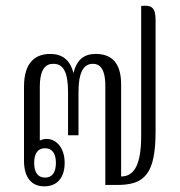

<svg xmlns="http://www.w3.org/2000/svg" viewBox="-20 -653 637 680"><path d="M137 7C184 7 209 -26 209 -76C209 -129 180 -161 145 -161C137 -161 128 -159 121 -155V-344C121 -411 143 -427 169 -427C206 -427 221 -395 221 -325V-174H258V-327C258 -395 275 -427 309 -427C331 -427 353 -413 353 -349V2H396C493 2 531 -38 531 -188V-583C531 -626 517 -636 480 -632V-172C480 -67 454 -28 409 -28V-354C409 -434 372 -462 319 -462C278 -462 252 -442 240 -394C229 -441 200 -462 158 -462C105 -462 65 -432 65 -346V-84C65 -25 91 7 137 7ZM140 -24C113 -24 101 -44 101 -76C101 -108 113 -128 139 -128C166 -128 178 -108 178 -76C178 -44 166 -24 140 -24Z"/></svg>

Font: Noto Serif Thai ExtraCondensed Light
Style: Regular
Weight: 300
Width: 2
Designer: Monotype Design Team
Foundry: Monotype Imaging Inc.
Version: Version 2.002